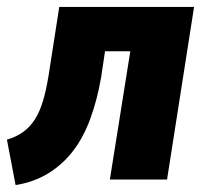

<svg xmlns="http://www.w3.org/2000/svg" viewBox="-28 -518 596 554"><path d="M17 16 -8 -115Q19 -123 38.5 -137Q58 -151 72 -172.5Q86 -194 95.5 -225Q105 -256 112 -299L143 -498H532L454 0H289L348 -370H275L264 -296Q252 -227 231.5 -172.5Q211 -118 180.5 -79.5Q150 -41 109 -16.5Q68 8 17 16Z"/></svg>

Font: Nunito Sans 10pt Condensed Black
Style: Italic
Weight: 900
Width: 3
Italic angle: -9°
Designer: Vernon Adams
Foundry: Vernon Adams
Version: Version 3.101;gftools[0.9.27]